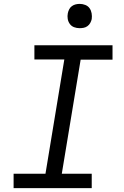

<svg xmlns="http://www.w3.org/2000/svg" viewBox="-20 -968 640 988"><path d="M50 0V-74H214L311 -662H157V-735H559V-661H395L298 -74H452V0ZM390 -823Q375 -823 361.5 -828Q348 -833 339.5 -844.5Q331 -856 328.5 -870.5Q326 -885 329 -900Q331 -910 336 -920Q341 -930 350 -936.5Q359 -943 369.5 -945.5Q380 -948 390 -948Q405 -948 419 -942.5Q433 -937 441 -925.5Q449 -914 451.5 -899.5Q454 -885 452 -870Q450 -860 444.5 -850Q439 -840 430 -833.5Q421 -827 410.5 -825Q400 -823 390 -823Z"/></svg>

Font: Iosevka Curly Extended
Style: Italic
Weight: 400
Width: 7
Italic angle: -9°
Monospace: yes
Designer: Belleve Invis
Foundry: Belleve Invis
Version: Version 11.1.0; ttfautohint (v1.8.3)